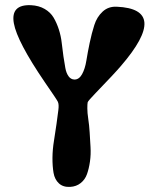

<svg xmlns="http://www.w3.org/2000/svg" viewBox="-20 -734 592 744"><path d="M100.1 -713.9Q130.9 -712.4 153.3 -699.2Q175.8 -686 187.7 -665.8Q199.7 -645.5 208 -619.9Q216.3 -594.2 219.2 -567.6Q222.2 -541 225.8 -515.6Q229.5 -490.2 233.2 -470.5Q236.8 -450.7 245.6 -438.5Q254.4 -426.3 268.1 -425.8Q286.1 -425.3 297.9 -446.3Q309.6 -467.3 314.7 -499.3Q319.8 -531.2 327.6 -568.4Q335.4 -605.5 345.5 -637Q355.5 -668.5 377.7 -689Q399.9 -709.5 432.1 -708Q638.7 -699.2 448.7 -478.5Q424.3 -449.7 350.6 -373.5Q322.3 -344.2 319.8 -337.9Q318.4 -331.5 318.4 -314.2Q318.4 -296.9 322 -273.2Q325.7 -249.5 327.4 -221.2Q329.1 -192.9 330.8 -164.1Q332.5 -135.3 328.6 -107.9Q324.7 -80.6 317.1 -59.3Q309.6 -38.1 292.7 -24.7Q275.9 -11.2 252 -9.8Q224.6 -8.3 208.3 -23.4Q191.9 -38.6 187.5 -64.2Q183.1 -89.8 183.3 -122.6Q183.6 -155.3 189.2 -189Q194.8 -222.7 199 -253.9Q203.1 -285.2 206.1 -307.4Q209 -329.6 204.1 -339.8Q201.2 -346.7 153.3 -416Q46.4 -572.8 33.7 -643.6Q20.5 -717.3 100.1 -713.9Z"/></svg>

Font: Superheroes Libre
Style: Regular
Weight: 400
Version: Version 001.000